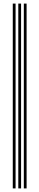

<svg xmlns="http://www.w3.org/2000/svg" viewBox="-20 -930 220 1070"><path d="M112.8 120V-910H128.2V120ZM51.2 120V-910H66.8V120ZM82 120V-910H97.5V120Z"/></svg>

Font: Big Shoulders Inline Display Medium
Style: Regular
Weight: 500
Designer: Patric King
Foundry: XO Type Co
Version: Version 1.000